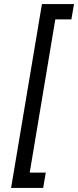

<svg xmlns="http://www.w3.org/2000/svg" viewBox="-20 -820 382 940"><path d="M185.3 -800H342.3L329.5 -725H250.8L125.5 25H204.2L191.3 100H34.3Z"/></svg>

Font: Oak Sans Light Italic
Style: Regular
Weight: 400
Italic angle: -9.5°
Foundry: Erik Kennedy, Walven
Version: Version 1.000;Glyphs 3.1.2 (3151)